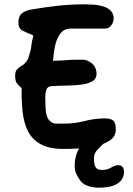

<svg xmlns="http://www.w3.org/2000/svg" viewBox="-20 -698 614 887"><path d="M273 -10Q208 -10 168.5 -31.5Q129 -53 109.5 -91.5Q90 -130 84.5 -181Q79 -232 80 -291Q65 -303 57.5 -314Q50 -325 50 -347Q50 -369 59.5 -378.5Q69 -388 82 -395.5Q95 -403 104 -417Q107 -420 110 -427.5Q113 -435 114 -441Q122 -462 124.5 -484.5Q127 -507 133 -529V-534Q133 -535 124 -539Q105 -546 85 -556Q65 -566 65 -593Q65 -624 82 -637Q99 -650 125 -654Q189 -665 247.5 -671.5Q306 -678 371 -678Q390 -678 413 -676.5Q436 -675 457 -668.5Q478 -662 491.5 -648.5Q505 -635 505 -612Q505 -596 494 -581Q483 -566 465 -566H307Q276 -566 258.5 -542.5Q241 -519 234 -484.5Q227 -450 225 -417Q260 -418 285 -420Q310 -422 332 -422H372Q426 -405 426 -357Q426 -333 405 -321.5Q384 -310 351.5 -306.5Q319 -303 283 -302.5Q247 -302 218 -300Q199 -299 194 -283Q189 -267 189 -249Q189 -241 189.5 -232.5Q190 -224 190 -218Q190 -202 192 -182.5Q194 -163 203 -148Q212 -133 233 -127H278Q325 -127 371.5 -139Q418 -151 465 -151Q491 -151 503 -141Q515 -131 515 -100Q515 -66 485 -47.5Q455 -29 416 -21Q381 -14 345 -12Q309 -10 273 -10ZM435 169Q413 169 389.5 162Q366 155 353 139Q343 126 334 108.5Q325 91 325 69Q325 24 343.5 -9Q362 -42 387.5 -61Q413 -80 432 -81Q448 -81 459.5 -76Q471 -71 471 -64Q471 -47 457 -33.5Q443 -20 428.5 -4.5Q414 11 414 34Q414 59 421 73Q428 87 449 87Q470 87 482.5 81.5Q495 76 504.5 70.5Q514 65 524 65Q542 65 547.5 75Q553 85 553 97Q553 114 543 130.5Q533 147 507.5 158Q482 169 435 169Z"/></svg>

Font: Fuzzy Bubbles
Style: Bold
Weight: 700
Designer: Robert E. Leuschke
Foundry: Robert E. Leuschke
Version: Version 1.010; ttfautohint (v1.8.3)